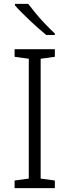

<svg xmlns="http://www.w3.org/2000/svg" viewBox="-20 -967 356 987"><path d="M262 0H55V-39L128 -49V-665L55 -675V-714H262V-675L189 -665V-49L262 -39ZM125 -947Q141 -926 164.5 -897.5Q188 -869 214.5 -841.5Q241 -814 262 -795V-787H218Q198 -803 176 -822.5Q154 -842 132 -863Q110 -884 90.5 -903.5Q71 -923 57 -939V-947Z"/></svg>

Font: Noto Sans Hebrew Thin Light
Style: Regular
Weight: 300
Version: Version 3.001